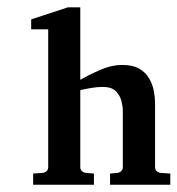

<svg xmlns="http://www.w3.org/2000/svg" viewBox="-20 -509 489 529"><path d="M449.2 0H283.2V-30.8L304.2 -32.7Q310.1 -33.7 314.2 -37.8Q318.4 -42 318.4 -48.3V-204.1Q318.4 -214.8 314.7 -230.2Q311 -245.6 299.3 -257.6Q287.6 -269.5 263.2 -269.5Q247.6 -269.5 232.2 -266.8Q216.8 -264.2 201.2 -260.7V-48.3Q201.2 -42 205.3 -37.8Q209.5 -33.7 215.8 -32.7L238.8 -30.8V0H71.3V-30.8L98.1 -32.7Q104.5 -33.7 108.6 -37.8Q112.8 -42 112.8 -48.3V-428.2H65.9V-455.6L167 -488.8H201.2V-289.1Q227.5 -304.2 257.8 -317.1Q288.1 -330.1 316.4 -330.1Q346.2 -330.1 364 -319.6Q381.8 -309.1 391.1 -292.7Q400.4 -276.4 403.8 -258.5Q407.2 -240.7 407.2 -226.1V-48.3Q407.2 -42 411.4 -37.8Q415.5 -33.7 421.9 -32.7L449.2 -30.8V0Z"/></svg>

Font: MANDARAM
Style: Book
Weight: 400
Designer: CLT@C-DIT
Version: Version 1.28